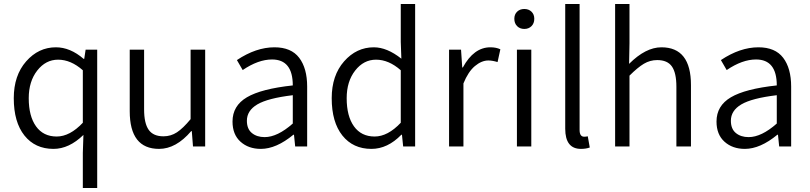

<svg xmlns="http://www.w3.org/2000/svg" viewBox="-20 -734 4058 962"><path d="M395 208V32L398 -58Q326 12 248 12Q156 12 102.5 -55Q49 -122 49 -242Q49 -356 111 -426.5Q173 -497 260 -497Q332 -497 399 -439H402L409 -485H467V208ZM264 -50Q330 -50 395 -119V-382Q335 -435 271 -435Q209 -435 166.5 -380.5Q124 -326 124 -242Q124 -152 160.5 -101Q197 -50 264 -50Z M777 12Q630 12 630 -177V-485H702V-186Q702 -116 725 -83.5Q748 -51 799 -51Q836 -51 866.5 -71Q897 -91 935 -137V-485H1008V0H947L941 -77H938Q862 12 777 12Z M1287 12Q1225 12 1185 -24Q1145 -60 1145 -125Q1145 -204 1217 -246.5Q1289 -289 1447 -306Q1447 -436 1343 -436Q1274 -436 1196 -383L1167 -433Q1263 -497 1355 -497Q1439 -497 1479 -444.5Q1519 -392 1519 -300V0H1459L1453 -59H1450Q1364 12 1287 12ZM1306 -47Q1370 -47 1447 -115V-257Q1322 -242 1269.5 -211Q1217 -180 1217 -129Q1217 -88 1242 -67.5Q1267 -47 1306 -47Z M1841 12Q1749 12 1695.5 -55Q1642 -122 1642 -242Q1642 -356 1704 -426.5Q1766 -497 1853 -497Q1919 -497 1991 -440L1988 -524V-714H2060V0H2000L1994 -59H1991Q1922 12 1841 12ZM1857 -50Q1923 -50 1988 -119V-382Q1928 -435 1864 -435Q1802 -435 1759.5 -380.5Q1717 -326 1717 -242Q1717 -152 1753.5 -101Q1790 -50 1857 -50Z M2230 0V-485H2290L2296 -396H2299Q2354 -497 2437 -497Q2466 -497 2487 -487L2473 -423Q2447 -431 2427 -431Q2393 -431 2359.5 -403Q2326 -375 2302 -316V0Z M2557 -640Q2557 -662 2571 -675.5Q2585 -689 2607 -689Q2629 -689 2643 -675.5Q2657 -662 2657 -640Q2657 -617 2643 -603Q2629 -589 2607 -589Q2585 -589 2571 -603Q2557 -617 2557 -640ZM2570 0V-485H2642V0Z M2891 12Q2812 12 2812 -89V-714H2884V-83Q2884 -49 2907 -49Q2915 -49 2925 -51L2935 5Q2916 12 2891 12Z M3062 0V-714H3134V-516L3132 -414Q3215 -497 3294 -497Q3442 -497 3442 -308V0H3369V-299Q3369 -369 3346.5 -401Q3324 -433 3273 -433Q3237 -433 3206 -414.5Q3175 -396 3134 -355V0Z M3712 12Q3650 12 3610 -24Q3570 -60 3570 -125Q3570 -204 3642 -246.5Q3714 -289 3872 -306Q3872 -436 3768 -436Q3699 -436 3621 -383L3592 -433Q3688 -497 3780 -497Q3864 -497 3904 -444.5Q3944 -392 3944 -300V0H3884L3878 -59H3875Q3789 12 3712 12ZM3731 -47Q3795 -47 3872 -115V-257Q3747 -242 3694.5 -211Q3642 -180 3642 -129Q3642 -88 3667 -67.5Q3692 -47 3731 -47Z"/></svg>

Font: Assistant
Style: Regular
Weight: 400
Designer: Hebrew By Ben Nathan, Latin by Paul Hunt
Version: Version 2.001;PS 002.001;hotconv 1.0.88;makeotf.lib2.5.64775